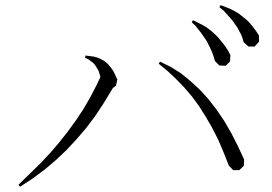

<svg xmlns="http://www.w3.org/2000/svg" viewBox="-20 -833 1040 733"><path d="M321.3 -619.1 336.9 -617.2 351.6 -613.3 365.2 -607.4 378.9 -599.6 391.6 -588.9 402.3 -576.2 412.1 -562.5 419.9 -546.9 426.8 -531.2H428.7L427.7 -528.3L422.9 -505.9L411.1 -497.1L373 -434.6L341.8 -387.7L308.6 -343.8L272.5 -301.8L234.4 -260.7L194.3 -222.7L150.4 -185.5L104.5 -151.4L56.6 -120.1L50.8 -127.9L131.8 -207L169.9 -247.1L205.1 -288.1L238.3 -330.1L269.5 -373L298.8 -417L325.2 -462.9L349.6 -509.8L363.3 -539.1L359.4 -552.7L356.4 -562.5L344.7 -582L337.9 -590.8L328.1 -598.6L317.4 -606.4L304.7 -612.3L306.6 -621.1ZM812.5 -300.8 789.1 -346.7 764.6 -388.7 739.3 -428.7 711.9 -465.8 682.6 -500 651.4 -532.2 620.1 -561.5 585.9 -589.8 590.8 -597.7 630.9 -578.1 669.9 -553.7 706.1 -524.4 741.2 -492.2 774.4 -456.1 805.7 -416 835 -373 862.3 -326.2 887.7 -276.4 912.1 -223.6 911.1 -200.2 893.6 -183.6H870.1L853.5 -201.2L833 -252.9ZM790 -632.8 783.2 -648.4 775.4 -664.1 767.6 -678.7 748 -707 725.6 -735.4 711.9 -748 716.8 -755.9 752 -738.3 768.6 -728.5 784.2 -716.8 798.8 -704.1 812.5 -690.4 825.2 -674.8 837.9 -659.2 849.6 -641.6 859.4 -623 858.4 -598.6 841.8 -582 817.4 -583 800.8 -599.6 795.9 -616.2ZM900.4 -701.2 885.7 -728.5 867.2 -754.9 844.7 -780.3 832 -793.9 817.4 -805.7 822.3 -813.5 857.4 -799.8 875 -791 891.6 -781.2 906.2 -769.5 920.9 -757.8 934.6 -744.1 946.3 -729.5 958 -713.9 968.8 -697.3V-673.8L952.1 -655.3H928.7L910.2 -671.9L906.2 -686.5Z"/></svg>

Font: Kurinto Seri
Style: Regular
Weight: 400
Designer: Kurinto was developed by Clint Goss from a range of fonts that are compatible with the SIL Open Font License Version 1.1
Foundry: Clinton F. Goss
Version: Version 2.196; July 25, 2020